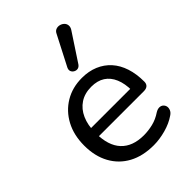

<svg xmlns="http://www.w3.org/2000/svg" viewBox="-225 -871 984 984"><g transform="rotate(-45 267.0 -379.5)"><path d="M298 9Q219 9 162.5 -21.5Q106 -52 75 -108.5Q44 -165 44 -242Q44 -318 74.5 -375Q105 -432 158.5 -464Q212 -496 281 -496Q330 -496 369.5 -479.5Q409 -463 437 -432Q465 -401 479.5 -356.5Q494 -312 494 -256Q494 -240 484.5 -231.5Q475 -223 457 -223H115V-281H434L417 -267Q417 -319 401.5 -355.5Q386 -392 356.5 -411Q327 -430 283 -430Q235 -430 201 -407.5Q167 -385 149 -344.5Q131 -304 131 -251V-245Q131 -155 174 -109Q217 -63 298 -63Q330 -63 363.5 -71Q397 -79 428 -100Q443 -109 455.5 -108.5Q468 -108 476 -100.5Q484 -93 486 -82.5Q488 -72 483 -60Q478 -48 464 -39Q431 -16 385.5 -3.5Q340 9 298 9ZM317 -557Q309 -546 298.5 -544Q288 -542 278 -547.5Q268 -553 264 -563Q260 -573 266 -586L348 -745Q355 -761 367 -765.5Q379 -770 391.5 -767Q404 -764 413 -755.5Q422 -747 423.5 -734.5Q425 -722 417 -709Z"/></g></svg>

Font: Nunito Medium
Style: Regular
Weight: 500
Designer: Vernon Adams
Foundry: Vernon Adams
Version: Version 3.601